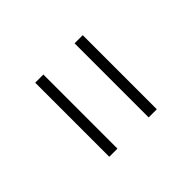

<svg xmlns="http://www.w3.org/2000/svg" viewBox="-18 -624 680 680"><g transform="rotate(45 322.0 -284.0)"><path d="M136.4 -165.1H507.5V-206H136.4ZM136.4 -362.2H507.5V-403.1H136.4Z"/></g></svg>

Font: Karasuma Gothic
Style: Thin
Weight: 200
Designer: Rasmus Andersson / Ryoko Ishizuka
Foundry: rsms
Version: Version 1.00